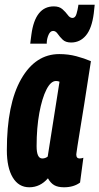

<svg xmlns="http://www.w3.org/2000/svg" viewBox="-20 -783 421 813"><path d="M251 10Q225 10 209.5 1Q194 -8 183 -28Q150 10 104 10Q59 10 34 -31.5Q9 -73 9 -147Q9 -342 69.5 -448Q130 -554 231 -554Q269 -554 303 -545Q337 -536 365 -524Q348 -413 336.5 -341Q325 -269 318 -227Q311 -185 308 -164.5Q305 -144 304 -137Q303 -130 303 -129Q303 -112 317 -112Q325 -112 333 -115L319 -10Q292 10 251 10ZM182 -120 232 -437Q226 -440 217 -440Q195 -440 176.5 -403.5Q158 -367 146.5 -304.5Q135 -242 135 -164Q135 -112 159 -112Q172 -112 182 -120ZM108 -598Q109 -608 110.5 -618Q112 -628 113 -637Q129 -756 208 -756Q231 -756 244.5 -744Q258 -732 267 -719.5Q276 -707 287 -707Q299 -707 304 -724.5Q309 -742 311 -756Q311 -756 311.5 -759Q312 -762 312 -763H381Q379 -744 377 -726Q369 -663 344 -633Q319 -603 281 -603Q258 -603 245.5 -615Q233 -627 224.5 -639.5Q216 -652 205 -652Q193 -652 186 -636.5Q179 -621 178 -604Q178 -604 178 -601Q178 -598 178 -598Z"/></svg>

Font: Georama ExtraCondensed
Style: Bold Italic
Weight: 700
Width: 2
Italic angle: -9°
Designer: Jean-Baptiste Levee
Foundry: Production Type
Version: Version 1.000